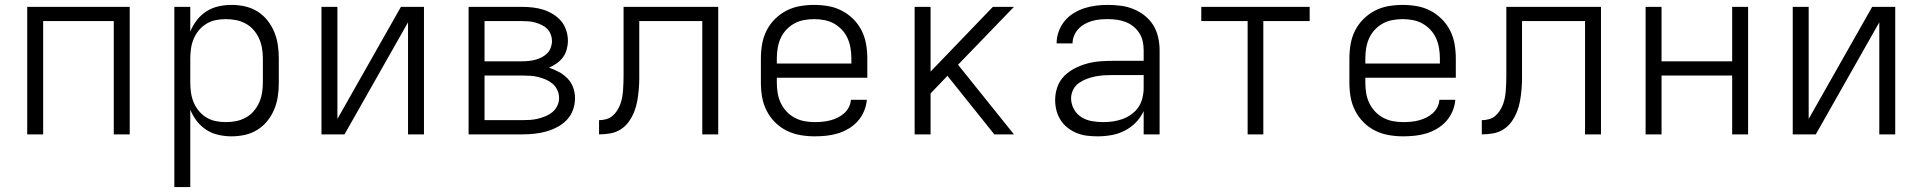

<svg xmlns="http://www.w3.org/2000/svg" viewBox="-20 -548 7840 783"><path d="M91 0V-520H509V0H444V-462H156V0Z M691 215V-520H756V-419Q766 -444 782.5 -465.5Q799 -487 821.5 -501.5Q844 -516 870.5 -522Q897 -528 924 -528Q952 -528 979 -522Q1006 -516 1029.5 -501.5Q1053 -487 1070.5 -465Q1088 -443 1098.5 -417.5Q1109 -392 1113 -365Q1117 -338 1117 -310V-210Q1117 -182 1113 -155Q1109 -128 1098.5 -102.5Q1088 -77 1070.5 -55Q1053 -33 1029.5 -18.5Q1006 -4 979 2Q952 8 924 8Q897 8 870.5 2Q844 -4 821.5 -18.5Q799 -33 782.5 -54.5Q766 -76 756 -101V215ZM901 -50Q922 -50 942.5 -54Q963 -58 981.5 -68Q1000 -78 1014 -94Q1028 -110 1036.5 -129Q1045 -148 1048.5 -168.5Q1052 -189 1052 -210V-310Q1052 -331 1048.5 -351.5Q1045 -372 1036.5 -391Q1028 -410 1014 -426Q1000 -442 981.5 -452Q963 -462 942.5 -466Q922 -470 901 -470Q880 -470 860 -466Q840 -462 822.5 -451.5Q805 -441 791.5 -425Q778 -409 770 -390Q762 -371 759 -350.5Q756 -330 756 -310V-210Q756 -190 759 -169.5Q762 -149 770 -130Q778 -111 791.5 -95Q805 -79 822.5 -68.5Q840 -58 860 -54Q880 -50 901 -50Z M1291 0V-520H1356V-63L1615 -520H1709V0H1644V-457L1385 0Z M1891 0V-520H2109Q2131 -520 2153 -517.5Q2175 -515 2195.5 -508.5Q2216 -502 2235 -490.5Q2254 -479 2268 -462.5Q2282 -446 2289 -424.5Q2296 -403 2296 -382Q2296 -364 2291 -346Q2286 -328 2275.5 -314Q2265 -300 2250 -289.5Q2235 -279 2219 -272Q2240 -265 2259.5 -254.5Q2279 -244 2294.5 -228Q2310 -212 2317.5 -191Q2325 -170 2325 -148Q2325 -123 2316.5 -99.5Q2308 -76 2291 -58.5Q2274 -41 2252 -29.5Q2230 -18 2206.5 -11.5Q2183 -5 2158.5 -2.5Q2134 0 2109 0ZM1956 -298H2109Q2123 -298 2137 -299.5Q2151 -301 2164 -304.5Q2177 -308 2189.5 -314.5Q2202 -321 2211.5 -330.5Q2221 -340 2226 -353.5Q2231 -367 2231 -380Q2231 -394 2226 -407.5Q2221 -421 2211.5 -430.5Q2202 -440 2189.5 -446Q2177 -452 2163.5 -456Q2150 -460 2136.5 -461Q2123 -462 2109 -462H1956ZM1956 -58H2109Q2126 -58 2142 -59Q2158 -60 2174 -64Q2190 -68 2205.5 -74.5Q2221 -81 2233.5 -91.5Q2246 -102 2253 -117Q2260 -132 2260 -149Q2260 -165 2253 -180.5Q2246 -196 2233.5 -206.5Q2221 -217 2206 -223.5Q2191 -230 2175 -234Q2159 -238 2142.5 -239Q2126 -240 2109 -240H1956Z M2423 0V-58Q2438 -58 2452.5 -62Q2467 -66 2478 -75.5Q2489 -85 2497 -97.5Q2505 -110 2510 -124Q2515 -138 2517.5 -152.5Q2520 -167 2521 -182Q2522 -197 2522.5 -212Q2523 -227 2523 -241Q2523 -251 2523 -261Q2523 -271 2523 -281V-520H2909V0H2844V-462H2587V-280Q2587 -279 2587 -278Q2587 -277 2587 -275Q2587 -252 2587 -229Q2587 -206 2585 -183Q2583 -160 2579 -137Q2575 -114 2566.5 -92.5Q2558 -71 2544.5 -52Q2531 -33 2511.5 -20.5Q2492 -8 2469 -4Q2446 0 2423 0Z M3302 8Q3273 8 3244 3Q3215 -2 3188.5 -15Q3162 -28 3141 -49Q3120 -70 3106.5 -96.5Q3093 -123 3088 -152Q3083 -181 3083 -210V-310Q3083 -339 3088 -368Q3093 -397 3106 -423Q3119 -449 3140 -470Q3161 -491 3187 -504.5Q3213 -518 3242 -523Q3271 -528 3300 -528Q3329 -528 3358 -523Q3387 -518 3413 -504.5Q3439 -491 3460 -470Q3481 -449 3494 -423Q3507 -397 3512 -368Q3517 -339 3517 -310V-231H3148V-210Q3148 -189 3151.5 -168Q3155 -147 3164 -128Q3173 -109 3187.5 -93.5Q3202 -78 3220.5 -68Q3239 -58 3260 -54Q3281 -50 3302 -50Q3318 -50 3334 -51.5Q3350 -53 3365.5 -57Q3381 -61 3395.5 -68Q3410 -75 3422 -85.5Q3434 -96 3441.5 -110.5Q3449 -125 3450 -141H3515Q3513 -117 3503.5 -94.5Q3494 -72 3478 -54Q3462 -36 3441 -23.5Q3420 -11 3397 -4Q3374 3 3350 5.5Q3326 8 3302 8ZM3452 -289V-310Q3452 -331 3448.5 -352Q3445 -373 3436.5 -392Q3428 -411 3413.5 -426.5Q3399 -442 3381 -452Q3363 -462 3342 -466Q3321 -470 3300 -470Q3279 -470 3258 -466Q3237 -462 3219 -452Q3201 -442 3186.5 -426.5Q3172 -411 3163.5 -392Q3155 -373 3151.5 -352Q3148 -331 3148 -310V-289Z M3710 0V-520H3775V-256L4029 -520H4115L3887 -284L4115 0H4035L3850 -231L3844 -239L3775 -167V0Z M4456 8Q4435 8 4413.5 5.5Q4392 3 4372 -5Q4352 -13 4334.5 -26.5Q4317 -40 4305.5 -58Q4294 -76 4288.5 -97Q4283 -118 4283 -140Q4283 -167 4292 -193Q4301 -219 4320 -238Q4339 -257 4363.5 -269.5Q4388 -282 4414 -289Q4440 -296 4467 -298Q4494 -300 4521 -300H4644V-344Q4644 -362 4640 -380Q4636 -398 4626 -413.5Q4616 -429 4601.5 -440.5Q4587 -452 4570 -458.5Q4553 -465 4534.5 -467.5Q4516 -470 4498 -470Q4482 -470 4465.5 -468.5Q4449 -467 4433.5 -462.5Q4418 -458 4403.5 -450Q4389 -442 4378 -430Q4367 -418 4360.5 -403Q4354 -388 4354 -371H4289Q4289 -396 4297.5 -419.5Q4306 -443 4321.5 -462Q4337 -481 4358 -494Q4379 -507 4402 -514.5Q4425 -522 4449.5 -525Q4474 -528 4498 -528Q4525 -528 4551.5 -524.5Q4578 -521 4602.5 -511Q4627 -501 4648 -484.5Q4669 -468 4683 -445.5Q4697 -423 4703 -396.5Q4709 -370 4709 -344V0H4644V-95Q4632 -69 4612 -48.5Q4592 -28 4566.5 -15Q4541 -2 4513 3Q4485 8 4456 8ZM4479 -50Q4500 -50 4520 -53Q4540 -56 4559 -63Q4578 -70 4595 -82.5Q4612 -95 4623 -111.5Q4634 -128 4639 -148.5Q4644 -169 4644 -189V-242H4521Q4502 -242 4484 -241Q4466 -240 4448 -236.5Q4430 -233 4412.5 -226.5Q4395 -220 4380 -209.5Q4365 -199 4356.5 -182Q4348 -165 4348 -147Q4348 -124 4359.5 -103Q4371 -82 4390.5 -70Q4410 -58 4433 -54Q4456 -50 4479 -50Z M5068 0V-462H4879V-520H5321V-462H5132V0Z M5702 8Q5673 8 5644 3Q5615 -2 5588.5 -15Q5562 -28 5541 -49Q5520 -70 5506.5 -96.5Q5493 -123 5488 -152Q5483 -181 5483 -210V-310Q5483 -339 5488 -368Q5493 -397 5506 -423Q5519 -449 5540 -470Q5561 -491 5587 -504.5Q5613 -518 5642 -523Q5671 -528 5700 -528Q5729 -528 5758 -523Q5787 -518 5813 -504.5Q5839 -491 5860 -470Q5881 -449 5894 -423Q5907 -397 5912 -368Q5917 -339 5917 -310V-231H5548V-210Q5548 -189 5551.5 -168Q5555 -147 5564 -128Q5573 -109 5587.5 -93.5Q5602 -78 5620.5 -68Q5639 -58 5660 -54Q5681 -50 5702 -50Q5718 -50 5734 -51.5Q5750 -53 5765.5 -57Q5781 -61 5795.5 -68Q5810 -75 5822 -85.5Q5834 -96 5841.5 -110.5Q5849 -125 5850 -141H5915Q5913 -117 5903.5 -94.5Q5894 -72 5878 -54Q5862 -36 5841 -23.5Q5820 -11 5797 -4Q5774 3 5750 5.5Q5726 8 5702 8ZM5852 -289V-310Q5852 -331 5848.5 -352Q5845 -373 5836.5 -392Q5828 -411 5813.5 -426.5Q5799 -442 5781 -452Q5763 -462 5742 -466Q5721 -470 5700 -470Q5679 -470 5658 -466Q5637 -462 5619 -452Q5601 -442 5586.5 -426.5Q5572 -411 5563.5 -392Q5555 -373 5551.5 -352Q5548 -331 5548 -310V-289Z M6023 0V-58Q6038 -58 6052.5 -62Q6067 -66 6078 -75.5Q6089 -85 6097 -97.5Q6105 -110 6110 -124Q6115 -138 6117.5 -152.5Q6120 -167 6121 -182Q6122 -197 6122.5 -212Q6123 -227 6123 -241Q6123 -251 6123 -261Q6123 -271 6123 -281V-520H6509V0H6444V-462H6187V-280Q6187 -279 6187 -278Q6187 -277 6187 -275Q6187 -252 6187 -229Q6187 -206 6185 -183Q6183 -160 6179 -137Q6175 -114 6166.5 -92.5Q6158 -71 6144.5 -52Q6131 -33 6111.5 -20.5Q6092 -8 6069 -4Q6046 0 6023 0Z M6691 0V-520H6756V-298H7044V-520H7109V0H7044V-240H6756V0Z M7291 0V-520H7356V-63L7615 -520H7709V0H7644V-457L7385 0Z"/></svg>

Font: Iosevka SS04 Light Extended
Style: Regular
Weight: 300
Width: 7
Monospace: yes
Designer: Belleve Invis
Foundry: Belleve Invis
Version: Version 19.0.0; ttfautohint (v1.8.4)